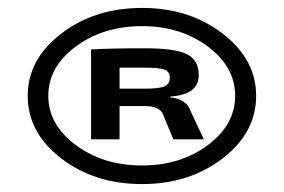

<svg xmlns="http://www.w3.org/2000/svg" viewBox="-20 -723 717 485"><path d="M339 -703Q458 -703 542.5 -638Q627 -573 627 -481Q627 -388 542.5 -323Q458 -258 339 -258Q219 -258 134.5 -323Q50 -388 50 -481Q50 -573 134.5 -638Q219 -703 339 -703ZM339 -305Q436 -305 505 -356.5Q574 -408 574 -481Q574 -554 505 -605.5Q436 -657 339 -657Q241 -657 171.5 -605.5Q102 -554 102 -481Q102 -408 171.5 -356.5Q241 -305 339 -305ZM410 -479V-477Q452 -473 462 -441L495 -371H418L390 -438Q379 -455 346 -455H282V-371H210V-598Q253 -601 348 -601Q421 -601 451.5 -586.5Q482 -572 482 -533Q482 -484 410 -479ZM282 -499H347Q382 -499 395.5 -505Q409 -511 409 -526Q409 -542 396 -547Q383 -552 347 -552H282Z"/></svg>

Font: Exo 2 Expanded
Style: Bold
Weight: 700
Width: 7
Designer: Natanael Gama
Version: Version 1.001;PS 001.001;hotconv 1.0.70;makeotf.lib2.5.58329